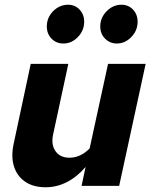

<svg xmlns="http://www.w3.org/2000/svg" viewBox="-20 -786 640 812"><path d="M173 6Q121 6 86.5 -17.5Q52 -41 39 -82.5Q26 -124 38 -179L110 -516H269L205 -219Q195 -175 214.5 -147Q234 -119 274 -119Q320 -119 359 -158L437 -516H596L484 0H325L342 -80Q306 -38 263 -16Q220 6 173 6ZM248 -602Q218 -602 198 -622.5Q178 -643 178 -674Q178 -712 205 -739Q232 -766 268 -766Q297 -766 316.5 -745.5Q336 -725 336 -694Q336 -657 309.5 -629.5Q283 -602 248 -602ZM474 -602Q445 -602 424.5 -622.5Q404 -643 404 -674Q404 -711 431 -738.5Q458 -766 494 -766Q523 -766 542.5 -745.5Q562 -725 562 -694Q562 -657 535.5 -629.5Q509 -602 474 -602Z"/></svg>

Font: Red Hat Mono
Style: Italic
Weight: 300
Italic angle: -12°
Monospace: yes
Designer: Pentagram, MCKL
Foundry: Pentagram, MCKL
Version: Version 1.023